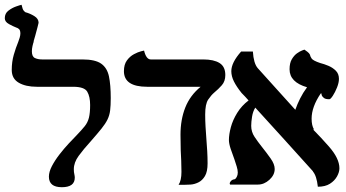

<svg xmlns="http://www.w3.org/2000/svg" viewBox="-28 -770 1443 801"><path d="M105 -556Q105 -534 117.5 -528Q130 -522 148 -522H316Q369 -522 394 -504.5Q419 -487 426.5 -451.5Q434 -416 434 -361Q434 -330 431.5 -309.5Q429 -289 420.5 -271.5Q412 -254 395.5 -233.5Q379 -213 351 -181Q320 -147 300 -119.5Q280 -92 280 -64Q280 -57 280.5 -52.5Q281 -48 282 -44Q283 -40 283.5 -35.5Q284 -31 284 -29Q284 11 230 11Q176 11 176 -33Q176 -53 188.5 -77Q201 -101 220 -125.5Q239 -150 258.5 -171Q278 -192 291 -205Q313 -228 325.5 -243.5Q338 -259 343 -279Q348 -299 348 -332Q348 -367 336 -387.5Q324 -408 277 -408H126Q79 -408 50 -425Q21 -442 21 -478Q21 -512 29.5 -541.5Q38 -571 48 -595Q51 -602 54 -612.5Q57 -623 57 -630Q57 -644 51 -649Q45 -654 40 -655Q27 -660 9.5 -669.5Q-8 -679 -8 -694Q-8 -714 7 -725.5Q22 -737 39 -743Q56 -749 62 -750Q66 -731 71 -725.5Q76 -720 78 -719Q97 -714 115 -703Q133 -692 133 -675Q133 -674 128.5 -656.5Q124 -639 119 -621Q114 -603 112 -597H113Q110 -589 107.5 -577.5Q105 -566 105 -556Z M828 -292Q828 -267 829.5 -241.5Q831 -216 833 -190Q835 -165 836.5 -139.5Q838 -114 838 -88Q838 -54 827 -35.5Q816 -17 799.5 -9Q783 -1 767 0Q751 1 741 1H717Q729 -17 729 -53Q729 -78 728 -100Q727 -122 726 -142Q726 -159 725.5 -175.5Q725 -192 725 -208Q725 -271 745 -321.5Q765 -372 809 -408H586Q489 -408 489 -473Q489 -501 501.5 -518Q514 -535 531 -544Q548 -553 560.5 -556Q573 -559 573 -559Q582 -522 601 -522H820Q864 -522 888 -507Q912 -492 912 -457Q912 -431 897.5 -414.5Q883 -398 866 -384Q853 -373 840.5 -354.5Q828 -336 828 -292Z M1386 -441Q1386 -425 1378 -405Q1370 -385 1360.5 -370.5Q1351 -356 1346 -356Q1331 -356 1324.5 -360.5Q1318 -365 1314 -372H1315Q1311 -380 1315.5 -379.5Q1320 -379 1310 -380Q1272 -324 1272 -275Q1272 -246 1282 -230H1278Q1295 -213 1311.5 -195Q1328 -177 1344 -159Q1388 -109 1388 -68Q1388 -52 1378 -34Q1368 -16 1348.5 -3.5Q1329 9 1298 9Q1293 -37 1277 -55H1278Q1214 -126 1157.5 -188.5Q1101 -251 1037 -321Q1027 -305 1023.5 -283Q1020 -261 1020 -245Q1020 -220 1034 -199Q1048 -178 1064 -158Q1084 -133 1101 -109Q1118 -85 1118 -65Q1118 -40 1096 -20Q1074 0 1048 0H932Q928 -5 934 -13Q940 -21 950 -22Q955 -23 959.5 -31.5Q964 -40 964 -50Q964 -61 959.5 -75.5Q955 -90 950 -105Q942 -126 934.5 -148.5Q927 -171 927 -186Q927 -209 935 -239Q943 -269 961.5 -299Q980 -329 1009 -351Q1002 -359 994.5 -367Q987 -375 980 -382Q959 -408 948 -430Q937 -452 937 -473Q937 -509 978 -555H1027Q1030 -506 1047 -486Q1085 -443 1125 -399.5Q1165 -356 1204 -312Q1212 -335 1224 -359Q1236 -383 1253 -406Q1180 -427 1180 -481Q1180 -507 1189.5 -523Q1199 -539 1211 -547.5Q1223 -556 1232.5 -559.5Q1242 -563 1242 -563Q1258 -552 1261 -548Q1264 -544 1265 -542Q1266 -535 1272 -526Q1278 -517 1308 -507Q1324 -503 1342 -495.5Q1360 -488 1373 -475Q1386 -462 1386 -441Z"/></svg>

Font: Libertinus Serif SemiBold
Style: Regular
Weight: 600
Designer: Philipp H. Poll, Khaled Hosny
Foundry: Caleb Maclennan
Version: Version 7.051;RELEASE